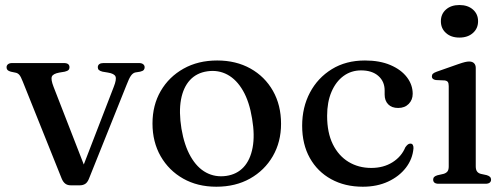

<svg xmlns="http://www.w3.org/2000/svg" viewBox="-20 -714 1958 746"><path d="M290.5 6H254.5Q242 6 233.5 -0.5Q225 -7 219.5 -20.5L68.5 -397Q61 -416.5 55 -423.2Q49 -430 41 -431.5L22 -435.5Q13 -438 9.2 -442Q5.5 -446 5.5 -452.5Q5.5 -460 11.2 -464.5Q17 -469 27 -469H228.5Q250 -469 250 -452.5Q250 -446 246 -442Q242 -438 231.5 -435.5L210.5 -432Q186 -427.5 181.5 -416.5Q177 -405.5 188 -377L315 -50.5L291.5 -38.5L422 -376.5Q433.5 -405.5 428.8 -416.8Q424 -428 399.5 -432L378.5 -435.5Q368.5 -438 364.2 -442Q360 -446 360 -452.5Q360 -460.5 365.8 -464.8Q371.5 -469 381.5 -469H520.5Q530.5 -469 536.2 -464.5Q542 -460 542 -452.5Q542 -446.5 538.5 -442.2Q535 -438 524.5 -435.5L506 -432.5Q496.5 -430.5 489 -420.2Q481.5 -410 471.5 -383.5L325 -18Q319 -4 310.2 1Q301.5 6 290.5 6Z M824 -479Q897 -479 953 -447.8Q1009 -416.5 1040.5 -361Q1072 -305.5 1072 -233Q1072 -162.5 1040 -107.2Q1008 -52 951.5 -20.2Q895 11.5 820.5 11.5Q747.5 11.5 691.8 -20Q636 -51.5 604.2 -107Q572.5 -162.5 572.5 -234Q572.5 -305.5 604.5 -360.5Q636.5 -415.5 693 -447.2Q749.5 -479 824 -479ZM859 -30.5Q900.5 -36.5 926.5 -64.5Q952.5 -92.5 961.5 -140.5Q970.5 -188.5 959.5 -253Q949 -318.5 924.2 -361.5Q899.5 -404.5 864 -423.8Q828.5 -443 786 -437Q744 -431 718 -402.8Q692 -374.5 683.2 -326.8Q674.5 -279 685 -214Q696 -149 720.8 -105.8Q745.5 -62.5 781 -43.5Q816.5 -24.5 859 -30.5Z M1583.5 -349.5Q1583.5 -326 1568 -310.2Q1552.5 -294.5 1527 -294.5Q1502 -294.5 1488.2 -308.8Q1474.5 -323 1474.5 -346.5V-362.5Q1474.5 -397.5 1450 -419Q1425.5 -440.5 1383 -440.5Q1344.5 -440.5 1314.8 -418.8Q1285 -397 1268 -357.2Q1251 -317.5 1251 -264Q1251 -198.5 1273.2 -153.5Q1295.5 -108.5 1334.2 -85Q1373 -61.5 1422.5 -61.5Q1470 -61.5 1505 -83.5Q1540 -105.5 1555 -142Q1561 -150 1565.2 -153Q1569.5 -156 1574.5 -156Q1581.5 -156 1584.2 -150.5Q1587 -145 1586.5 -137.5Q1583 -96 1557 -62.2Q1531 -28.5 1488 -8.5Q1445 11.5 1389.5 11.5Q1320 11.5 1266.8 -17.8Q1213.5 -47 1183.8 -100.2Q1154 -153.5 1154 -225.5Q1154 -297 1184.2 -354.2Q1214.5 -411.5 1269.2 -445.2Q1324 -479 1398 -479Q1455.5 -479 1497 -461.2Q1538.5 -443.5 1561 -414Q1583.5 -384.5 1583.5 -349.5Z M1828.5 -450V-68Q1828.5 -54.5 1833.5 -47.8Q1838.5 -41 1848 -38.5L1871 -33.5Q1879.5 -31 1883.8 -26.8Q1888 -22.5 1888 -16Q1888 -8.5 1882.5 -4.2Q1877 0 1866 0H1684.5Q1673.5 0 1668.2 -4.2Q1663 -8.5 1663 -16Q1663 -22.5 1667 -26.5Q1671 -30.5 1679.5 -33L1703.5 -38.5Q1713.5 -41.5 1718.5 -47.8Q1723.5 -54 1723.5 -67.5V-379.5Q1723.5 -391 1719.8 -395.8Q1716 -400.5 1707.5 -401.5L1673.5 -403Q1665 -404.5 1661.5 -408Q1658 -411.5 1658 -417Q1658 -423.5 1662 -427.5Q1666 -431.5 1677 -435.5L1761 -465Q1777 -470.5 1786.5 -472.8Q1796 -475 1802.5 -475Q1815.5 -475 1822 -468.2Q1828.5 -461.5 1828.5 -450ZM1765 -568Q1732.5 -568 1712.8 -585.8Q1693 -603.5 1693 -631.5Q1693 -659.5 1712.8 -677Q1732.5 -694.5 1765 -694.5Q1797.5 -694.5 1817.5 -677Q1837.5 -659.5 1837.5 -631.5Q1837.5 -603.5 1817.5 -585.8Q1797.5 -568 1765 -568Z"/></svg>

Font: Fraunces 18pt
Style: Regular
Weight: 400
Version: Version 1.000;[b76b70a41]